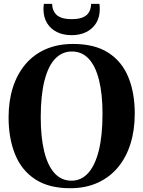

<svg xmlns="http://www.w3.org/2000/svg" viewBox="-20 -986 760 1018"><path d="M354.5 12Q240 12.5 167 -35.2Q94 -83 59.8 -168Q25.5 -253 25.5 -363.5Q25.5 -450.5 48.2 -522Q71 -593.5 114.8 -645.2Q158.5 -697 222.2 -725Q286 -753 368 -753Q481.5 -753 553.8 -706.8Q626 -660.5 660.2 -577.5Q694.5 -494.5 694.5 -383.5Q694.5 -296.5 672 -224.2Q649.5 -152 605.8 -99.2Q562 -46.5 498.8 -17.5Q435.5 11.5 354.5 12ZM359.5 -28Q410.5 -28 447.2 -68.2Q484 -108.5 503.8 -187.5Q523.5 -266.5 523.5 -383.5Q523.5 -487 505.2 -560.8Q487 -634.5 451 -673.8Q415 -713 361 -713Q309.5 -713 272.5 -674.5Q235.5 -636 215.8 -558.5Q196 -481 196 -364Q196 -259 214.2 -183.8Q232.5 -108.5 268.8 -68.2Q305 -28 359.5 -28ZM360 -799.5Q315.5 -799.5 282 -816Q248.5 -832.5 229.5 -863.5Q210.5 -894.5 210.5 -937.5Q210.5 -946 211 -952.2Q211.5 -958.5 212.5 -965.5H256.5Q256.5 -961.5 257 -956.5Q257.5 -951.5 258.5 -946.5Q263 -926 275.2 -912Q287.5 -898 308.5 -891.2Q329.5 -884.5 360 -884.5Q390.5 -884.5 411.5 -891.2Q432.5 -898 444.8 -911.8Q457 -925.5 461 -946.5Q462.5 -951.5 462.8 -956.5Q463 -961.5 463 -965.5H507Q508 -958.5 508.5 -952.5Q509 -946.5 509 -937.5Q509 -895 490 -864Q471 -833 437.5 -816.2Q404 -799.5 360 -799.5Z"/></svg>

Font: Merriweather 96pt
Style: Bold
Weight: 700
Version: Version 2.100